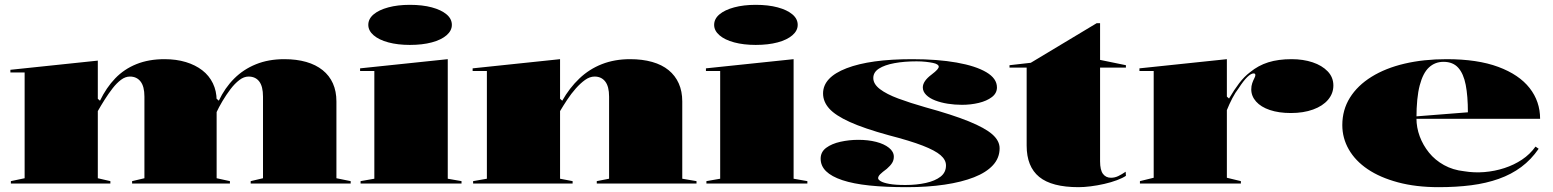

<svg xmlns="http://www.w3.org/2000/svg" viewBox="-20 -760 6432 795"><path d="M25 0V-10L82 -22V-460H23V-471L385 -509V-351L394 -343Q420 -397 457 -435.5Q494 -474 545 -494.5Q596 -515 661 -515Q710 -515 749.5 -503Q789 -491 817.5 -469Q846 -447 861.5 -415Q877 -383 877 -344V-22L932 -10V0H527V-10L578 -22V-360Q578 -402 562 -422.5Q546 -443 518 -443Q499 -443 481 -429.5Q463 -416 446 -394Q429 -372 413.5 -347.5Q398 -323 385 -300V-22L437 -10V0ZM1018 0V-10L1069 -22V-360Q1069 -402 1053.5 -422.5Q1038 -443 1009 -443Q990 -443 971 -428.5Q952 -414 934.5 -391Q917 -368 901.5 -342Q886 -316 875 -292V-353L886 -343Q911 -396 949.5 -434.5Q988 -473 1040 -494Q1092 -515 1157 -515Q1208 -515 1248 -503.5Q1288 -492 1316 -469.5Q1344 -447 1358.5 -414.5Q1373 -382 1373 -340V-22L1432 -10V0Z M1677 -574Q1627 -574 1588 -584.5Q1549 -595 1527 -614Q1505 -633 1505 -657Q1505 -682 1527 -700.5Q1549 -719 1588 -729.5Q1627 -740 1677 -740Q1729 -740 1768 -729.5Q1807 -719 1829 -700.5Q1851 -682 1851 -657Q1851 -633 1829 -614Q1807 -595 1768 -584.5Q1729 -574 1677 -574ZM1473 0V-10L1530 -20V-466H1471V-477L1834 -515V-20L1891 -10V0Z M2864 -10V0H2451V-10L2502 -20V-360Q2502 -402 2486 -422.5Q2470 -443 2442 -443Q2422 -443 2402.5 -429Q2383 -415 2364 -393.5Q2345 -372 2328.5 -347Q2312 -322 2299 -300V-20L2351 -10V0H1939V-10L1996 -20V-466H1937V-477L2299 -515V-351L2308 -343Q2338 -396 2379 -435Q2420 -474 2472.5 -494.5Q2525 -515 2589 -515Q2640 -515 2680.5 -503.5Q2721 -492 2748.5 -469.5Q2776 -447 2790.5 -414.5Q2805 -382 2805 -340V-20Z M3109 -574Q3059 -574 3020 -584.5Q2981 -595 2959 -614Q2937 -633 2937 -657Q2937 -682 2959 -700.5Q2981 -719 3020 -729.5Q3059 -740 3109 -740Q3161 -740 3200 -729.5Q3239 -719 3261 -700.5Q3283 -682 3283 -657Q3283 -633 3261 -614Q3239 -595 3200 -584.5Q3161 -574 3109 -574ZM2905 0V-10L2962 -20V-466H2903V-477L3266 -515V-20L3323 -10V0Z M3735 15Q3646 15 3579.5 8Q3513 1 3468 -14Q3423 -29 3400.5 -51Q3378 -73 3378 -103Q3378 -131 3401 -148Q3424 -165 3460 -173Q3496 -181 3534 -181Q3575 -181 3608 -172.5Q3641 -164 3661 -148Q3681 -132 3681 -111Q3681 -97 3674 -85.5Q3667 -74 3652 -61Q3633 -47 3624.5 -38.5Q3616 -30 3616 -22Q3616 -16 3627 -9.5Q3638 -3 3662.5 1.5Q3687 6 3729 6Q3775 6 3813.5 -2.5Q3852 -11 3874.5 -28.5Q3897 -46 3897 -75Q3897 -98 3874.5 -117.5Q3852 -137 3800.5 -157Q3749 -177 3660 -200Q3558 -228 3498.5 -255Q3439 -282 3413.5 -310.5Q3388 -339 3388 -373Q3388 -440 3485.5 -477.5Q3583 -515 3757 -515Q3862 -515 3941 -501Q4020 -487 4064 -461Q4108 -435 4108 -398Q4108 -374 4087 -358Q4066 -342 4033 -334Q4000 -326 3963 -326Q3933 -326 3904.5 -330.5Q3876 -335 3852.5 -344Q3829 -353 3815 -367Q3801 -381 3801 -398Q3801 -424 3837 -451Q3854 -464 3860.5 -471.5Q3867 -479 3867 -484Q3867 -489 3861 -493Q3855 -497 3843 -499.5Q3831 -502 3814 -504Q3797 -506 3775 -506Q3724 -506 3683.5 -498.5Q3643 -491 3619.5 -476Q3596 -461 3596 -437Q3596 -412 3623.5 -391Q3651 -370 3699.5 -352Q3748 -334 3811 -316Q3924 -285 3991.5 -257.5Q4059 -230 4089 -203.5Q4119 -177 4119 -146Q4119 -106 4091.5 -76Q4064 -46 4013 -26Q3962 -6 3891.5 4.5Q3821 15 3735 15Z M4446 15Q4335 15 4283 -27.5Q4231 -70 4231 -157V-480H4160V-490L4248 -500L4521 -664H4535V-512L4642 -490V-480H4535V-92Q4535 -56 4547 -40Q4559 -24 4580 -24Q4596 -24 4610.5 -31Q4625 -38 4641 -49L4642 -32Q4629 -23 4605 -14Q4581 -5 4552.5 1.5Q4524 8 4496 11.5Q4468 15 4446 15Z M4700 0V-10L4757 -24V-466H4698V-477L5060 -515V-360L5069 -352Q5090 -388 5111 -415.5Q5132 -443 5156 -461Q5190 -489 5231.5 -502Q5273 -515 5328 -515Q5376 -515 5415 -502Q5454 -489 5477.5 -464.5Q5501 -440 5501 -406Q5501 -373 5479 -347Q5457 -321 5417 -306.5Q5377 -292 5325 -292Q5275 -292 5238 -304.5Q5201 -317 5181 -339.5Q5161 -362 5161 -390Q5161 -404 5165 -415.5Q5169 -427 5173.5 -435.5Q5178 -444 5178 -449Q5178 -456 5171 -456Q5160 -456 5144.5 -441Q5129 -426 5109 -395Q5095 -377 5082.5 -353Q5070 -329 5060 -304V-24L5118 -10V0Z M5970 -515Q6098 -515 6184 -483Q6270 -451 6313.5 -395.5Q6357 -340 6357 -268H5842V-278L6058 -295Q6058 -362 6049 -408.5Q6040 -455 6018 -479.5Q5996 -504 5957 -504Q5922 -504 5897 -481Q5872 -458 5858.5 -406.5Q5845 -355 5845 -270Q5845 -232 5858.5 -195.5Q5872 -159 5897 -128Q5922 -97 5959 -76.5Q5996 -56 6042 -51Q6084 -44 6126.5 -47.5Q6169 -51 6209 -64Q6249 -77 6282 -99Q6315 -121 6338 -153L6351 -144Q6320 -99 6279 -68.5Q6238 -38 6186 -19.5Q6134 -1 6072 7Q6010 15 5937 15Q5843 15 5768.5 -5Q5694 -25 5643 -59.5Q5592 -94 5565 -141Q5538 -188 5538 -242Q5538 -305 5569.5 -355.5Q5601 -406 5659 -442Q5717 -478 5796 -496.5Q5875 -515 5970 -515Z"/></svg>

Font: Kalnia SemiExpanded SemiBold
Style: Regular
Weight: 600
Width: 6
Designer: Frida Medrano
Foundry: Frida Medrano
Version: Version 1.105